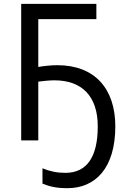

<svg xmlns="http://www.w3.org/2000/svg" viewBox="-20 -734 658 1004"><path d="M264.2 -314C408.2 -314 491.2 -231.4 491.2 -73.2C491.2 86.9 434.1 169.9 321.8 169.9C278.3 169.9 240.7 162.1 202.1 146V226.1C239.3 241.7 275.9 250 333 250C477.5 250 583 146.5 583 -73.2C583 -269.5 476.1 -393.1 279.8 -393.1C245.1 -393.1 204.1 -388.2 180.2 -383.8V-633.8H483.9V-713.9H90.8V0H180.2V-307.1C189.5 -308.6 202.1 -310.1 219.2 -311.5C235.8 -313 251 -314 264.2 -314Z"/></svg>

Font: Avrile Sans
Style: Regular
Weight: 400
Designer: Monotype Design Team, Google (font), Stefan Peev (BGR Cyrillic), Cristiano Sobral (main changes)
Foundry: The Avrile Sans Project Authors
Version: Version 3.110